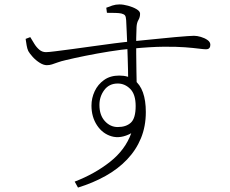

<svg xmlns="http://www.w3.org/2000/svg" viewBox="-20 -788 1040 869"><path d="M96 -612 117 -620Q126 -605 135.5 -589.5Q145 -574 158 -563Q171 -552 188 -552Q199 -552 231 -556Q263 -560 308 -566Q353 -572 402.5 -579Q452 -586 498.5 -592Q545 -598 580 -601Q643 -607 690.5 -612Q738 -617 772.5 -620Q807 -623 828 -624.5Q849 -626 858 -626Q872 -626 889 -621Q906 -616 919 -607Q932 -598 932 -585Q932 -576 927.5 -570.5Q923 -565 912 -565Q902 -565 879 -568Q856 -571 817.5 -574Q779 -577 720.5 -576.5Q662 -576 579 -568Q531 -564 475 -555Q419 -546 367 -535.5Q315 -525 278 -516Q256 -511 241 -505.5Q226 -500 215 -496.5Q204 -493 192 -493Q177 -493 159.5 -504Q142 -515 128 -530.5Q114 -546 108 -557Q103 -568 100.5 -583Q98 -598 96 -612ZM464 -730 461 -753Q473 -758 488.5 -763Q504 -768 521 -768Q538 -768 560 -762Q582 -756 598 -746.5Q614 -737 614 -726Q614 -710 606.5 -697.5Q599 -685 598 -665Q597 -647 596.5 -615.5Q596 -584 596.5 -545Q597 -506 597.5 -465Q598 -424 599 -388L560 -425Q560 -443 559.5 -468.5Q559 -494 558 -523.5Q557 -553 556 -584Q555 -615 553.5 -644Q552 -673 551 -697Q550 -713 545.5 -718.5Q541 -724 529 -727Q519 -729 503 -729.5Q487 -730 464 -730ZM520 -446Q561 -446 587.5 -426Q614 -406 627 -369.5Q640 -333 640 -281Q640 -216 618 -162.5Q596 -109 555 -66Q514 -23 457.5 8.5Q401 40 333 61L318 34Q409 -1 478 -55.5Q547 -110 574 -185Q526 -159 485 -171Q444 -183 419 -221Q394 -259 394 -310Q394 -344 408.5 -375Q423 -406 451 -426Q479 -446 520 -446ZM513 -213Q551 -213 572.5 -233Q594 -253 594 -308Q594 -361 569.5 -385.5Q545 -410 513 -410Q474 -410 452 -380.5Q430 -351 430 -313Q430 -267 454.5 -240Q479 -213 513 -213Z"/></svg>

Font: Noto Serif HK
Style: Regular
Weight: 200
Designer: Ryoko NISHIZUKA 西塚涼子 (kana & ideographs); Frank Grießhammer (Latin, Greek & Cyrillic); Wenlong ZHANG 张文龙 (bopomofo); San
Foundry: Adobe
Version: Version 2.001;hotconv 1.1.0;makeotfexe 2.6.0